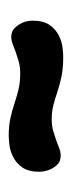

<svg xmlns="http://www.w3.org/2000/svg" viewBox="121 -482 168 451"><g transform="rotate(-90 205.5 -256.0)"><path d="M152 -219Q136 -219 124 -215.5Q112 -212 102 -208.5Q92 -205 83.5 -201.5Q75 -198 66 -198Q54 -198 47 -204Q40 -210 35.5 -218.5Q31 -227 29.5 -235Q28 -243 28 -247Q28 -274 38.5 -288.5Q49 -303 63.5 -310Q78 -317 92 -318.5Q106 -320 113 -320Q136 -320 154 -316Q172 -312 188.5 -306.5Q205 -301 221.5 -297Q238 -293 259 -293Q275 -293 287 -296.5Q299 -300 309 -303.5Q319 -307 327.5 -310.5Q336 -314 345 -314Q357 -314 364 -307.5Q371 -301 375.5 -293Q380 -285 381.5 -277Q383 -269 383 -265Q383 -238 372.5 -223.5Q362 -209 347.5 -202Q333 -195 319 -193.5Q305 -192 298 -192Q271 -192 252 -196Q233 -200 216.5 -205.5Q200 -211 185 -215Q170 -219 152 -219Z"/></g></svg>

Font: AkaAcidDosis
Style: ExtraBold
Weight: 800
Designer: Edgar Tolentino, Pablo Impallari, Igino Marini, Aka-Acid
Foundry: Edgar Tolentino, Pablo Impallari, Igino Marini, Aka-Acid
Version: Version 1.007